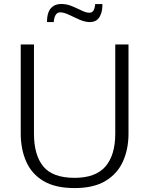

<svg xmlns="http://www.w3.org/2000/svg" viewBox="-20 -934 750 963"><path d="M354.5 9.3Q257.3 9.3 198 -26.1Q138.7 -61.5 111.3 -123.8Q84 -186 84 -265.1V-710.9H150.4V-263.7Q150.4 -156.2 197.3 -99.1Q244.1 -42 354.5 -42Q459.5 -42 508.8 -98.9Q558.1 -155.8 558.1 -263.7V-710.9H624.5V-263.2Q624.5 -186.5 596.9 -124.8Q569.3 -63 509.8 -26.9Q450.2 9.3 354.5 9.3ZM215.8 -823.2Q215.8 -850.6 221.7 -867.9Q227.5 -885.3 237.5 -895.3Q247.6 -905.3 260.3 -909.7Q272.9 -914.1 286.6 -914.1Q314.5 -914.1 340.8 -903.1Q367.2 -892.1 389.6 -881.1Q412.1 -870.1 427.7 -870.1Q440.9 -870.1 448 -879.9Q455.1 -889.6 457.5 -913.6H493.7Q493.7 -886.2 488 -868.7Q482.4 -851.1 473.6 -841.1Q464.8 -831.1 453.6 -827.1Q442.4 -823.2 431.2 -823.2Q406.2 -823.2 378.7 -835.4Q351.1 -847.7 325.7 -859.9Q300.3 -872.1 281.2 -872.1Q268.1 -872.1 259.8 -860.1Q251.5 -848.1 249.5 -823.2Z"/></svg>

Font: Comme ExtraLight
Style: Regular
Weight: 250
Version: Version 1.000;gftools[0.9.27]